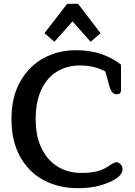

<svg xmlns="http://www.w3.org/2000/svg" viewBox="-20 -972 708 1006"><path d="M213 -798 332 -952H389L507 -798L455 -753L360 -860L265 -753ZM40 -349Q40 -464 86.5 -545.5Q133 -627 209.5 -668Q286 -709 377 -709Q452 -709 512.5 -688Q573 -667 614 -633V-500Q614 -478 592 -478Q576 -478 567 -489.5Q558 -501 551 -528L532 -597Q511 -610 476 -619.5Q441 -629 399 -629Q331 -629 278.5 -597Q226 -565 196.5 -502Q167 -439 167 -349Q167 -258 198 -194.5Q229 -131 283 -98.5Q337 -66 405 -66Q453 -66 487 -74Q521 -82 554 -105Q579 -122 589 -122Q602 -122 612 -111.5Q622 -101 622 -86Q622 -59 588 -36Q556 -15 505.5 -0.5Q455 14 388 14Q290 14 211 -27Q132 -68 86 -150Q40 -232 40 -349Z"/></svg>

Font: MaitreeSemiBold
Style: Regular
Weight: 600
Designer: CadsonDemak Team
Foundry: CadsonDemak
Version: Version 1.000